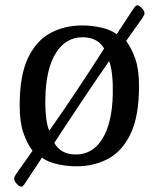

<svg xmlns="http://www.w3.org/2000/svg" viewBox="-20 -621 605 732"><path d="M62 91Q55 91 44.5 80.5Q34 70 34 59Q34 54 41 43L104 -46Q82 -76 68.5 -116.5Q55 -157 55 -219Q55 -334 87 -400.5Q119 -467 173 -495.5Q227 -524 293 -524Q330 -524 365.5 -516Q401 -508 425 -491L489 -588Q497 -601 504 -601Q510 -601 520.5 -590.5Q531 -580 531 -570Q531 -565 524 -554L461 -465Q483 -435 496.5 -395Q510 -355 510 -292Q510 -178 478 -111Q446 -44 392 -15.5Q338 13 272 13Q235 13 199 5Q163 -3 140 -20L76 77Q67 91 62 91ZM168 -123Q188 -151 215.5 -191Q243 -231 272.5 -275.5Q302 -320 329.5 -362Q357 -404 377 -436Q352 -479 295 -479Q230 -479 192.5 -418Q155 -357 153 -248Q152 -211 155.5 -176.5Q159 -142 168 -123ZM269 -32Q334 -32 371 -93Q408 -154 410 -263Q411 -300 407.5 -334Q404 -368 396 -388Q372 -354 343 -311Q314 -268 284.5 -224Q255 -180 229.5 -141Q204 -102 187 -76Q212 -32 269 -32Z"/></svg>

Font: BriemHand
Style: Regular
Weight: 400
Designer: Gunnlaugur SE Briem, Eben Sorkin
Foundry: Sorkin Type
Version: Version 1.001; ttfautohint (v1.8.4.7-5d5b)